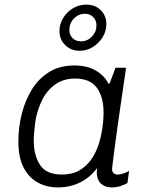

<svg xmlns="http://www.w3.org/2000/svg" viewBox="-20 -806 646 836"><path d="M232 10Q183 10 144 -11.5Q105 -33 82.5 -77Q60 -121 60 -190Q60 -252 75 -311Q90 -370 119.5 -417.5Q149 -465 195 -493Q241 -521 304 -521Q357 -521 395 -500Q433 -479 452 -442H457L483 -511H529Q518 -436 508.5 -371Q499 -306 491.5 -253Q484 -200 479 -160.5Q474 -121 471 -98.5Q468 -76 468 -71Q468 -58 474.5 -52Q481 -46 492 -46Q503 -46 517 -50.5Q531 -55 542 -62L535 -9Q521 -1 503.5 4.5Q486 10 467 10Q444 10 428 0Q412 -10 405.5 -29Q399 -48 403 -74Q372 -33 328.5 -11.5Q285 10 232 10ZM249 -46Q298 -46 332 -68Q366 -90 387.5 -127.5Q409 -165 419 -212Q426 -245 428.5 -269.5Q431 -294 431 -316Q431 -384 401.5 -424Q372 -464 307 -464Q256 -464 220 -438Q184 -412 163 -369.5Q142 -327 134 -278Q131 -252 129 -232Q127 -212 127 -195Q127 -129 154.5 -87.5Q182 -46 249 -46ZM327 -585Q289 -585 264 -609.5Q239 -634 239 -671Q239 -702 255.5 -728.5Q272 -755 298.5 -770.5Q325 -786 356 -786Q394 -786 418.5 -762Q443 -738 443 -701Q443 -670 426.5 -643.5Q410 -617 384 -601Q358 -585 327 -585ZM333 -626Q360 -626 380 -646.5Q400 -667 400 -696Q400 -717 386 -731.5Q372 -746 350 -746Q322 -746 302 -725.5Q282 -705 282 -676Q282 -654 296 -640Q310 -626 333 -626Z"/></svg>

Font: Chivo Medium ExtraLight
Style: Italic
Weight: 250
Italic angle: -8.05°
Version: Version 2.002